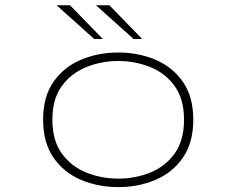

<svg xmlns="http://www.w3.org/2000/svg" viewBox="-20 -716 915 746"><path d="M439.5 11Q362 11 295.2 -17Q228.5 -45 188 -103.2Q147.5 -161.5 147.5 -251Q147.5 -341 188.2 -398.8Q229 -456.5 295.5 -484.2Q362 -512 439.5 -512Q517.5 -512 583.8 -484Q650 -456 690.5 -398.2Q731 -340.5 731 -251Q731 -161.5 690.5 -103.2Q650 -45 583.8 -17Q517.5 11 439.5 11ZM439.5 -22Q505.5 -22 563.8 -45.5Q622 -69 658.5 -119.5Q695 -170 695 -251Q695 -331.5 658.5 -381.8Q622 -432 563.5 -455.5Q505 -479 439.5 -479Q374.5 -479 315.8 -455.5Q257 -432 220.2 -381.8Q183.5 -331.5 183.5 -251Q183.5 -170 220.2 -119.5Q257 -69 315.5 -45.5Q374 -22 439.5 -22ZM499 -564.5 353 -695.5H405L532.5 -564.5ZM346 -564.5 200 -695.5H252L379.5 -564.5Z"/></svg>

Font: Trispace SemiExpanded Thin
Style: Regular
Weight: 100
Width: 6
Designer: Tyler Finck
Foundry: Etcetera Type Company
Version: Version 1.210; ttfautohint (v1.8.3)